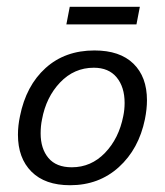

<svg xmlns="http://www.w3.org/2000/svg" viewBox="-20 -538 487 567"><path d="M33 0ZM33 -140Q33 -167 39 -195Q57 -285 114.5 -337Q172 -389 259 -389Q334 -389 374 -350Q414 -311 414 -242Q414 -216 408 -186Q390 -98 331 -44.5Q272 9 187 9Q113 9 73 -31Q33 -71 33 -140ZM104 -185Q100 -166 100 -144Q100 -99 123 -71.5Q146 -44 192 -44Q249 -44 290 -86.5Q331 -129 344 -195Q348 -214 348 -234Q348 -281 324.5 -309.5Q301 -338 257 -338Q199 -338 157.5 -294.5Q116 -251 104 -185ZM383 -466H176L186 -518H393Z"/></svg>

Font: Cambay Devanagari
Style: Italic
Weight: 400
Italic angle: -11°
Designer: Pooja Saxena
Foundry: Pooja Saxena
Version: Version 1.018;PS 001.018;hotconv 1.0.70;makeotf.lib2.5.58329